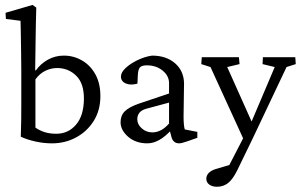

<svg xmlns="http://www.w3.org/2000/svg" viewBox="-20 -563 1194 762"><path d="M62.5 -20.5Q64 -61.5 64.2 -87.6Q64.5 -113.8 64.5 -146.5V-284.7Q64.5 -319.3 63.7 -361.3Q63 -403.3 62.5 -436.8Q62 -470.2 61.5 -480.5L3.4 -487.8L2 -512.2L109.4 -543.5L124 -532.7Q123 -500 122.3 -466.8Q121.6 -433.6 121.1 -390.4Q120.6 -347.2 119.6 -284.2L122.1 -283.2Q140.6 -309.6 169.7 -325.9Q198.7 -342.3 233.4 -342.3Q272 -342.3 305.2 -323.2Q338.4 -304.2 358.4 -268.3Q378.4 -232.4 378.4 -181.6Q378.4 -125.5 352.1 -83.3Q325.7 -41 282 -17.6Q238.3 5.9 186.5 5.9Q152.8 5.9 120.1 -1.5Q87.4 -8.8 62.5 -20.5ZM203.6 -32.2Q250.5 -32.2 281.2 -67.6Q312 -103 313 -168.5Q314 -231.4 282.7 -262.2Q251.5 -293 206.5 -293Q182.6 -293 159.9 -282Q137.2 -271 120.6 -248V-56.6Q136.2 -45.4 156.5 -38.8Q176.8 -32.2 203.6 -32.2Z M564.9 5.9Q518.6 5.9 488.5 -20.3Q458.5 -46.4 458.5 -78.1Q458.5 -104.5 475.3 -121.3Q492.2 -138.2 531.7 -151.9L650.9 -191.9V-232.9Q650.9 -262.2 625.2 -283Q599.6 -303.7 563 -303.7Q542.5 -303.7 535.2 -295.4Q527.8 -287.1 526.9 -262.2L525.4 -231Q498 -223.6 479 -231.9Q460 -240.2 460 -259.3Q460 -275.9 479 -293.5Q498 -311 526.6 -324.7Q555.2 -338.4 583.5 -342.3Q639.6 -342.3 674.6 -312Q709.5 -281.7 710.4 -232.4L708.5 -99.6Q708.5 -85.4 709.7 -70.8Q710.9 -56.2 713.4 -49.3L763.2 -39.6V-16.1L725.6 -2.9Q714.8 1 705.8 3.4Q696.8 5.9 690.9 5.9Q667 5.9 660.2 -20L652.3 -50.8L663.6 -51.3Q613.3 5.9 564.9 5.9ZM584.5 -37.6Q620.6 -37.6 650.9 -72.8V-155.8L560.1 -131.3Q524.9 -121.6 524.9 -89.4Q524.9 -69.3 542.7 -53.5Q560.5 -37.6 584.5 -37.6Z M952.6 2.9 815.4 -296.9 778.8 -308.6 780.8 -335.9H928.2L930.7 -308.6L881.8 -296.9L990.2 -54.7ZM1151.9 -335.9 1153.8 -308.6 1117.2 -296.9 984.4 -16.6 921.4 113.3Q903.8 148.9 885 163.6Q866.2 178.2 841.3 178.2Q822.8 178.2 810.8 169.7Q798.8 161.1 798.8 146Q798.8 134.3 807.6 124.3Q816.4 114.3 835.9 107.9L907.2 86.9L872.6 126L958.5 -40.5L967.3 -54.2L1070.3 -296.9L1022 -308.6L1023.4 -335.9Z"/></svg>

Font: Lateef Light
Style: Regular
Weight: 300
Designer: SIL International
Foundry: SIL International
Version: Version 4.200